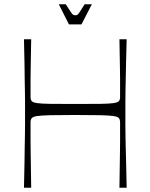

<svg xmlns="http://www.w3.org/2000/svg" viewBox="-20 -885 709 905"><path d="M93 0Q95 -72 95.5 -118Q96 -164 96.5 -194.5Q97 -225 97.5 -247.5Q98 -270 98 -293.5Q98 -317 98 -350Q98 -383 98 -406.5Q98 -430 97.5 -452.5Q97 -475 96.5 -505.5Q96 -536 95.5 -582Q95 -628 93 -700H127Q126 -648 125.5 -613.5Q125 -579 124.5 -556Q124 -533 124 -514.5Q124 -496 124 -476Q124 -456 124 -427Q124 -415 129.5 -408.5Q135 -402 155 -399Q175 -396 217.5 -395.5Q260 -395 335 -395Q410 -395 452.5 -395.5Q495 -396 515 -399Q535 -402 540.5 -408.5Q546 -415 546 -427Q546 -456 546 -476Q546 -496 546 -514.5Q546 -533 545.5 -556Q545 -579 544.5 -613.5Q544 -648 543 -700H577Q575 -628 574 -582Q573 -536 572.5 -505.5Q572 -475 571.5 -452.5Q571 -430 571 -406.5Q571 -383 571 -350Q571 -317 571 -293.5Q571 -270 571.5 -247.5Q572 -225 572.5 -194.5Q573 -164 574.5 -118Q576 -72 577 0H543Q544 -63 544.5 -104Q545 -145 545.5 -171.5Q546 -198 546 -218Q546 -238 546 -258.5Q546 -279 546 -308Q546 -321 540.5 -328Q535 -335 515 -338Q495 -341 452.5 -342Q410 -343 335 -343Q260 -343 217.5 -342Q175 -341 155 -338Q135 -335 129.5 -328Q124 -321 124 -308Q124 -279 124 -258.5Q124 -238 124 -218Q124 -198 124.5 -171.5Q125 -145 125.5 -104Q126 -63 127 0ZM305 -770 257 -865H290Q307 -839 314 -828Q321 -817 325.5 -815Q330 -813 335 -813Q341 -813 344.5 -815Q348 -817 355.5 -828Q363 -839 379 -865H413L364 -770Z"/></svg>

Font: Ojuju Light
Style: Regular
Weight: 300
Designer: Chisaokwu Joboson, Mirko Velimirovic
Foundry: Udi Foundry
Version: Version 1.000